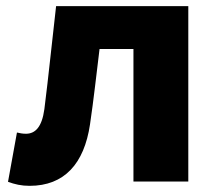

<svg xmlns="http://www.w3.org/2000/svg" viewBox="-20 -589 703 623"><path d="M76 14C189 14 253 -58 272 -185C284 -266 293 -349 303 -430H413V0H591V-569H162C149 -458 138 -345 124 -235C116 -176 94 -155 64 -155C53 -155 44 -157 35 -159L6 1C28 9 49 14 76 14Z"/></svg>

Font: Noto Sans JP Black
Style: Regular
Weight: 900
Designer: Ryoko NISHIZUKA 西塚涼子 (kana, bopomofo & ideographs); Paul D. Hunt (Latin, Greek & Cyrillic); Sandoll Communications 산돌커뮤니
Foundry: Adobe
Version: Version 2.002;hotconv 1.0.116;makeotfexe 2.5.65601